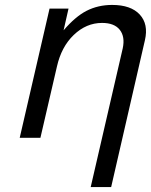

<svg xmlns="http://www.w3.org/2000/svg" viewBox="-20 -559 612 779"><path d="M181 -524H258L238 -436Q286 -492 331 -515Q378 -539 435 -539Q511 -539 547 -500Q583 -461 568 -396L431 200H348L478 -363Q488 -410 466 -438Q444 -466 394 -466Q330 -466 279 -417Q229 -369 211 -289L144 0H60Z"/></svg>

Font: Miedinger
Style: Italic
Weight: 400
Italic angle: -13°
Version: Version 001.000